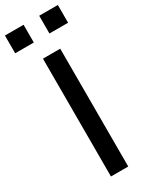

<svg xmlns="http://www.w3.org/2000/svg" viewBox="-276 -1024 838 1071"><g transform="rotate(-30 143.5 -488.5)"><path d="M91.8 0V-758.8H203.1V0ZM-27.3 -862.3V-976.6H92.8V-862.3ZM193.4 -862.3V-976.6H313.5V-862.3Z"/></g></svg>

Font: Gothic A1 SemiBold
Style: Regular
Weight: 600
Version: Version 2.50